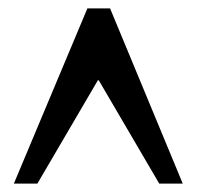

<svg xmlns="http://www.w3.org/2000/svg" viewBox="-20 -771 468 457"><path d="M13 -334 188 -751H242L415 -334H359L215 -580H213L69 -334Z"/></svg>

Font: Fette Mikado
Style: Regular
Weight: 400
Designer: Peter Wiegel
Foundry: Peter Wiegel
Version: Version 1.000